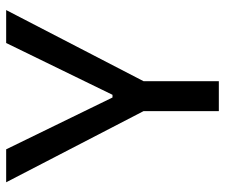

<svg xmlns="http://www.w3.org/2000/svg" viewBox="-74 -660 733 626"><g transform="rotate(-90 293.0 -346.5)"><path d="M251.5 -231.4 12.2 -693.4H119.6L288.6 -346.7H297.4L466.3 -693.4H573.7L334.5 -231.4ZM244.1 0V-341.8H341.8V0Z"/></g></svg>

Font: Cascadia Mono PL
Style: Regular
Weight: 400
Monospace: yes
Designer: Aaron Bell
Foundry: Saja Typeworks
Version: Version 2102.003